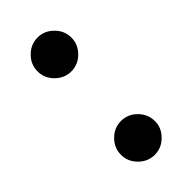

<svg xmlns="http://www.w3.org/2000/svg" viewBox="-161 -485 537 537"><g transform="rotate(-45 108.0 -216.0)"><path d="M108 -448Q135 -448 155 -428Q175 -408 175 -381Q175 -354 155 -334Q135 -314 108 -314Q81 -314 61 -334Q41 -354 41 -381Q41 -408 61 -428Q81 -448 108 -448ZM108 -118Q135 -118 155 -98Q175 -78 175 -50Q175 -24 155 -4Q135 16 108 16Q81 16 61 -4Q41 -24 41 -51Q41 -78 61 -98Q81 -118 108 -118Z"/></g></svg>

Font: Podkova Medium
Style: Regular
Weight: 500
Designer: Ilya Yudin
Foundry: Cyreal (www.cyreal.org)
Version: Version 2.103